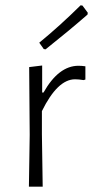

<svg xmlns="http://www.w3.org/2000/svg" viewBox="-20 -704 351 724"><path d="M284 -684 291 -683 311 -656 310 -649Q240 -588 152 -518L145 -519L128 -543Q205 -606 284 -684ZM139 -457V-355H144Q201 -456 276 -456Q288 -456 302 -454V-404L295 -402Q277 -405 263 -405Q197 -405 138 -285V-198L141 0H89L92 -195L90 -451Z"/></svg>

Font: Alegreya Sans SC Light
Style: Regular
Weight: 300
Designer: Juan Pablo del Peral
Foundry: Huerta Tipografica
Version: Version 2.007